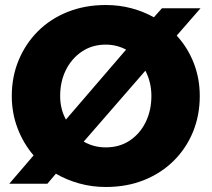

<svg xmlns="http://www.w3.org/2000/svg" viewBox="-20 -733 845 766"><path d="M402 13Q347 13 296.5 -1Q246 -15 203 -40L169 0H17L114 -113Q73 -161 50 -221.5Q27 -282 27 -350Q27 -427 54.5 -493Q82 -559 131.5 -608.5Q181 -658 250 -685.5Q319 -713 402 -713Q456 -713 504.5 -700Q553 -687 594 -664L626 -700H780L685 -591Q729 -543 753 -481.5Q777 -420 777 -350Q777 -273 750 -207Q723 -141 673 -91.5Q623 -42 554.5 -14.5Q486 13 402 13ZM243 -256 483 -535Q445 -555 402 -555Q348 -555 307 -527.5Q266 -500 243 -454Q220 -408 220 -350Q220 -298 243 -256ZM402 -145Q457 -145 498 -172.5Q539 -200 561.5 -246.5Q584 -293 584 -350Q584 -405 560 -451L314 -168Q354 -145 402 -145Z"/></svg>

Font: MuseoModerno ExtraBold
Style: Regular
Weight: 800
Designer: Pablo Cosgaya, Héctor Gatti, Marcela Romero, and the Authors of The MuseoModerno Project.
Foundry: Omnibus-Type Team
Version: Version 1.001